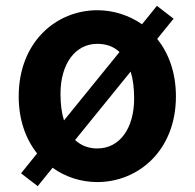

<svg xmlns="http://www.w3.org/2000/svg" viewBox="-20 -609 666 657"><path d="M427 -364C435 -339 439 -308 439 -272C439 -169 389 -101 313 -101C283 -101 257 -111 237 -130ZM199 -197C191 -222 187 -253 187 -288C187 -390 237 -459 313 -459C343 -459 369 -450 389 -431ZM574 -545 517 -589 466 -526C421 -557 368 -574 313 -574C173 -574 44 -466 44 -279C44 -199 68 -133 107 -84L52 -16L109 28L160 -35C204 -3 258 14 313 14C453 14 582 -94 582 -279C582 -361 557 -427 518 -476Z"/></svg>

Font: Noto Sans KR Bold
Style: Regular
Weight: 700
Designer: Ryoko NISHIZUKA  (kana & ideographs); Paul D. Hunt (Latin, Greek & Cyrillic); Wenlong ZHANG  (bopomofo); Sandoll Communi
Foundry: Adobe Systems Incorporated
Version: Version 1.004;PS 1.004;hotconv 1.0.82;makeotf.lib2.5.63406